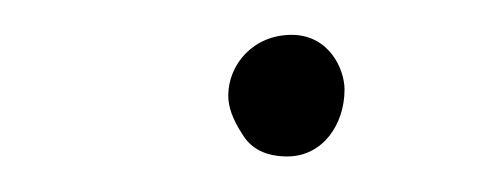

<svg xmlns="http://www.w3.org/2000/svg" viewBox="-20 -420 278 108"><path d="M108.4 -366.2C108.4 -359.9 110.8 -353 116.2 -344.7C121.1 -336.4 129.4 -332 141.6 -332C161.6 -332 173.8 -350.1 173.8 -369.6C173.8 -381.3 165 -400.4 144 -400.4C122.6 -400.4 108.4 -383.8 108.4 -366.2Z"/></svg>

Font: Mikhak ExtraLight
Style: Regular
Weight: 200
Designer: Amin Abedi
Version: Version 3.2